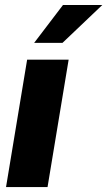

<svg xmlns="http://www.w3.org/2000/svg" viewBox="-20 -757 434 777"><path d="M4.4 0 89.8 -515.6H257.8L172.4 0ZM118.2 -583.5 234.9 -736.8H394L232.9 -583.5Z"/></svg>

Font: Inter Display ExtraBold
Style: Italic
Weight: 800
Italic angle: -9.39999°
Designer: Rasmus Andersson
Foundry: rsms
Version: Version 4.000;git-a52131595